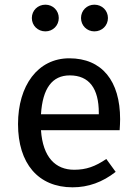

<svg xmlns="http://www.w3.org/2000/svg" viewBox="-20 -788 585 820"><path d="M174 -768C141 -768 116 -743 116 -711C116 -679 141 -654 174 -654C206 -654 231 -679 231 -711C231 -743 206 -768 174 -768ZM383 -768C351 -768 326 -743 326 -711C326 -679 351 -654 383 -654C416 -654 441 -679 441 -711C441 -743 416 -768 383 -768ZM493 -279C493 -442 416 -539 276 -539C141 -539 57 -422 57 -258C57 -90 143 12 290 12C357 12 418 -10 474 -54L434 -109C387 -77 348 -63 297 -63C217 -63 163 -116 155 -232H491C492 -248 493 -264 493 -279ZM402 -300H155C162 -411 203 -466 278 -466C361 -466 402 -410 402 -306Z"/></svg>

Font: Fira Sans
Style: Regular
Weight: 400
Designer: Carrois Corporate & Edenspiekermann AG
Foundry: Carrois Corporate GbR & Edenspiekermann AG
Version: Version 4.203